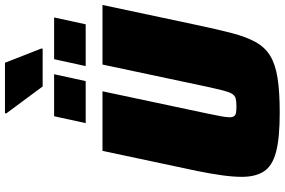

<svg xmlns="http://www.w3.org/2000/svg" viewBox="-202 -908 1119 754"><g transform="rotate(-90 357.0 -531.5)"><path d="M290 8Q191 8 136.5 -6.5Q82 -21 60.5 -54Q39 -87 39 -141Q39 -174 45 -218Q51 -262 62 -316L141 -688H375L288 -278Q281 -244 277 -223Q273 -202 273 -189Q273 -177 277.5 -171Q282 -165 291.5 -163.5Q301 -162 316 -162Q336 -162 347 -165Q358 -168 365 -179Q372 -190 378 -213.5Q384 -237 393 -278L480 -688H714L635 -316Q618 -236 603.5 -180Q589 -124 568.5 -87Q548 -50 514.5 -29.5Q481 -9 427 -0.5Q373 8 290 8ZM474 -754 501 -878H665L638 -754ZM250 -754 277 -878H442L415 -754ZM394 -923 288 -1066 289 -1071H487L543 -928L542 -923Z"/></g></svg>

Font: Saira Thin Black
Style: Italic
Weight: 900
Italic angle: -12°
Version: Version 1.101